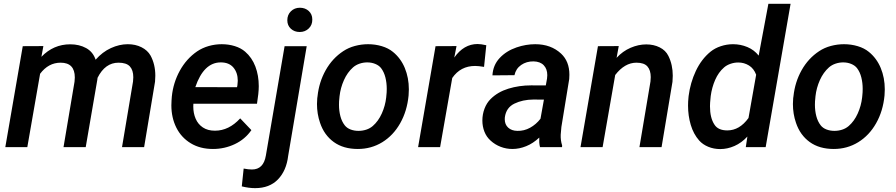

<svg xmlns="http://www.w3.org/2000/svg" viewBox="-20 -770 4692 1005"><path d="M189.9 -383.8 123 0H7.8L99.1 -528.3L207 -528.8L196.8 -472.7Q259.8 -538.1 347.7 -538.1Q395 -538.1 430.9 -518.3Q466.8 -498.5 480.5 -457.5Q516.1 -498 560.5 -518.3Q605 -538.6 648.9 -538.6Q689 -538.6 720.7 -522.7Q752.4 -506.8 768.1 -479Q793 -433.1 793 -373.5Q793 -358.4 791.5 -342.3L734.4 0H618.7L676.3 -343.3Q677.7 -355 677.7 -365.7Q677.7 -402.8 659.7 -422.4Q641.6 -441.9 600.1 -441.9Q530.3 -441.9 490.7 -362.8L489.3 -352.1L428.7 0H312.5L370.1 -342.3Q371.6 -354 371.6 -364.3Q371.6 -441.9 297.4 -441.9Q233.4 -441.9 189.9 -383.8Z M1295.9 -88.9Q1262.7 -41 1209 -15.6Q1155.3 9.8 1094.7 9.8Q1027.3 9.8 978 -20.3Q928.7 -50.3 902.8 -102.3Q877 -154.3 877 -218.8Q877 -226.6 877.9 -244.1L879.4 -264.6Q886.7 -336.9 921.1 -399.7Q955.6 -462.4 1011.7 -501Q1039.1 -519.5 1072.5 -529.1Q1106 -538.6 1140.6 -538.6Q1176.8 -538.6 1209 -528.6Q1241.2 -518.6 1263.2 -499.5Q1298.8 -468.8 1316.7 -421.9Q1334.5 -375 1334.5 -318.8Q1334.5 -300.8 1332 -277.3L1325.2 -227.1H992.2Q991.7 -222.2 991.7 -212.4Q991.7 -177.2 1004.2 -148.4Q1016.6 -119.6 1042 -102.8Q1067.4 -85.9 1105 -85.9Q1178.2 -85.9 1237.3 -150.4ZM1002.4 -314 1220.7 -313.5 1222.7 -323.7Q1224.6 -339.4 1224.6 -347.2Q1224.6 -389.2 1201.9 -416.3Q1179.2 -443.4 1135.7 -443.4Q1046.4 -443.4 1002.4 -314Z M1549.8 -729.5Q1577.6 -729.5 1596.2 -712.4Q1614.7 -695.3 1614.7 -668Q1615.2 -639.6 1596.2 -621.1Q1577.1 -602.5 1548.8 -602.5Q1521 -602.5 1502.4 -619.6Q1483.9 -636.7 1483.9 -664.1Q1483.9 -692.4 1502.7 -710.9Q1521.5 -729.5 1549.8 -729.5ZM1469.7 -528.3H1585.4L1488.3 46.4Q1479 123.5 1434.8 169.2Q1390.6 214.8 1315.4 214.8Q1283.2 214.8 1245.6 205.6L1255.4 112.3Q1280.3 117.2 1298.8 117.2Q1359.4 117.2 1371.6 44.4Z M1642.1 -266.1Q1649.9 -340.3 1684.8 -402.6Q1719.7 -464.8 1776.9 -502.4Q1804.2 -520.5 1837.9 -529.5Q1871.6 -538.6 1906.7 -538.6Q1944.3 -538.6 1978.5 -528.3Q2012.7 -518.1 2036.6 -498.5Q2077.6 -465.3 2098.9 -414.1Q2120.1 -362.8 2120.1 -302.2Q2120.1 -286.1 2118.7 -270Q2110.8 -188.5 2074.7 -124.8Q2038.6 -61 1981 -25.6Q1923.3 9.8 1853 9.8Q1777.3 9.8 1727.1 -26.6Q1676.8 -63 1655.3 -127Q1639.2 -173.8 1639.2 -225.6Q1639.2 -240.7 1640.6 -255.9ZM1756.3 -255.4Q1754.4 -241.2 1754.4 -221.7Q1754.4 -189.9 1761.7 -161.9Q1769 -133.8 1784.7 -113.8Q1795.9 -99.6 1814.9 -92.3Q1834 -85 1856.4 -85Q1877.4 -85 1897 -91.3Q1916.5 -97.7 1931.2 -110.4Q1960.4 -135.7 1978.5 -176Q1996.6 -216.3 2001.5 -259.8L2002.4 -270Q2004.4 -285.2 2004.4 -304.7Q2004.4 -336.4 1997.3 -364.7Q1990.2 -393.1 1974.6 -413.6Q1963.4 -427.7 1944.1 -435.5Q1924.8 -443.4 1902.3 -443.4Q1881.8 -443.4 1862.3 -436.8Q1842.8 -430.2 1828.1 -417.5Q1798.3 -391.1 1780.3 -350.6Q1762.2 -310.1 1757.3 -266.1Z M2347.2 -361.8 2283.7 0H2168.5L2259.8 -528.3L2369.6 -528.8L2357.9 -468.8Q2407.7 -539.6 2480 -539.6Q2497.1 -539.6 2525.4 -533.2L2513.7 -419.9Q2484.9 -424.8 2466.8 -424.8Q2390.6 -424.8 2347.2 -361.8Z M2806.6 0Q2803.7 -10.3 2802.7 -24.9V-49.8Q2770.5 -19.5 2734.4 -4.9Q2698.2 9.8 2662.1 9.8Q2629.9 9.8 2600.6 -1.5Q2571.3 -12.7 2548.3 -33.7Q2526.4 -53.2 2515.6 -80.8Q2504.9 -108.4 2504.9 -139.2Q2504.9 -171.4 2516.1 -201.2Q2527.3 -231 2547.9 -251.5Q2585 -288.6 2641.1 -305.9Q2697.3 -323.2 2760.7 -323.2L2836.9 -322.8L2843.3 -358.4Q2844.7 -368.2 2844.7 -376.5Q2844.7 -408.7 2826.4 -428.2Q2808.1 -447.8 2772.9 -448.7Q2735.8 -449.2 2708 -429.9Q2680.2 -410.6 2672.9 -376.5L2557.6 -375.5Q2560.5 -428.7 2595.2 -466.1Q2629.9 -503.4 2684.1 -522Q2732.9 -538.6 2781.7 -538.6Q2863.8 -538.6 2917 -489.3Q2960.4 -448.7 2960.4 -378.9Q2960.4 -364.3 2959.5 -356.4L2918.5 -105.5L2915 -65.4Q2913.6 -36.1 2922.4 -8.8L2921.9 0ZM2809.1 -148.4 2827.1 -248.5 2772 -249Q2715.3 -248.5 2672.4 -227.5Q2629.4 -206.5 2622.6 -156.2Q2622.1 -152.8 2622.1 -146Q2622.1 -118.2 2640.1 -101.8Q2658.2 -85.4 2688 -85Q2723.1 -84 2754.6 -101.3Q2786.1 -118.7 2809.1 -148.4Z M3200.2 -377.4 3134.3 0H3018.6L3109.9 -528.3L3218.8 -528.8L3207.5 -467.3Q3239.3 -502 3280.5 -519.8Q3321.8 -537.6 3362.8 -537.6Q3401.9 -537.6 3433.1 -522Q3464.4 -506.3 3478.5 -477.5Q3501.5 -431.6 3501.5 -373.5Q3501.5 -357.9 3500 -341.8L3442.9 0H3327.1L3384.8 -343.3Q3386.2 -356 3386.2 -366.2Q3386.2 -402.3 3368.9 -422.1Q3351.6 -441.9 3311.5 -441.9Q3250 -441.9 3200.2 -377.4Z M3883.8 0 3892.1 -55.2Q3861.3 -22 3824.5 -5.9Q3787.6 10.3 3750 10.3Q3716.3 10.3 3687.3 -1.7Q3658.2 -13.7 3639.6 -34.7Q3609.9 -68.4 3595.7 -116.2Q3581.5 -164.1 3581.5 -216.8Q3581.5 -239.3 3583.5 -256.8L3584.5 -267.6Q3593.3 -336.9 3622.3 -398.7Q3651.4 -460.4 3699.2 -499.5Q3722.2 -518.1 3753.2 -528.3Q3784.2 -538.6 3816.9 -538.6Q3856.4 -538.6 3892.1 -523.7Q3927.7 -508.8 3951.2 -479L4002 -750H4118.2L3987.8 0ZM3699.2 -257.3Q3696.3 -230 3696.3 -213.9Q3696.3 -152.8 3719.7 -117.7Q3738.8 -87.4 3787.1 -87.4Q3851.1 -87.4 3897.9 -152.3L3938 -378.9Q3925.8 -411.6 3900.4 -427.2Q3875 -442.9 3844.2 -442.9Q3823.2 -442.9 3803.2 -435.8Q3783.2 -428.7 3770 -417Q3740.7 -391.6 3723.4 -351.8Q3706.1 -312 3700.2 -267.6Z M4133.3 -266.1Q4141.1 -340.3 4176 -402.6Q4210.9 -464.8 4268.1 -502.4Q4295.4 -520.5 4329.1 -529.5Q4362.8 -538.6 4397.9 -538.6Q4435.5 -538.6 4469.7 -528.3Q4503.9 -518.1 4527.8 -498.5Q4568.8 -465.3 4590.1 -414.1Q4611.3 -362.8 4611.3 -302.2Q4611.3 -286.1 4609.9 -270Q4602.1 -188.5 4565.9 -124.8Q4529.8 -61 4472.2 -25.6Q4414.6 9.8 4344.2 9.8Q4268.6 9.8 4218.3 -26.6Q4168 -63 4146.5 -127Q4130.4 -173.8 4130.4 -225.6Q4130.4 -240.7 4131.8 -255.9ZM4247.6 -255.4Q4245.6 -241.2 4245.6 -221.7Q4245.6 -189.9 4252.9 -161.9Q4260.3 -133.8 4275.9 -113.8Q4287.1 -99.6 4306.2 -92.3Q4325.2 -85 4347.7 -85Q4368.7 -85 4388.2 -91.3Q4407.7 -97.7 4422.4 -110.4Q4451.7 -135.7 4469.7 -176Q4487.8 -216.3 4492.7 -259.8L4493.7 -270Q4495.6 -285.2 4495.6 -304.7Q4495.6 -336.4 4488.5 -364.7Q4481.4 -393.1 4465.8 -413.6Q4454.6 -427.7 4435.3 -435.5Q4416 -443.4 4393.6 -443.4Q4373 -443.4 4353.5 -436.8Q4334 -430.2 4319.3 -417.5Q4289.6 -391.1 4271.5 -350.6Q4253.4 -310.1 4248.5 -266.1Z"/></svg>

Font: Mardoto Medium
Style: Italic
Weight: 500
Italic angle: -12°
Designer: Christian Robertson, Vahan Hovhannisyan
Foundry: Google
Version: Version 1.000